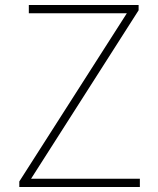

<svg xmlns="http://www.w3.org/2000/svg" viewBox="-20 -746 632 766"><path d="M57 0V-22L486 -693H95V-726H533V-705L104 -33H538V0Z"/></svg>

Font: Noto Sans TC Thin Thin
Style: Regular
Weight: 250
Version: Version 2.004-H2;hotconv 1.0.118;makeotfexe 2.5.65603